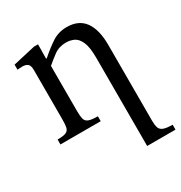

<svg xmlns="http://www.w3.org/2000/svg" viewBox="-166 -605 891 945"><g transform="rotate(-30 279.5 -132.5)"><path d="M559 220H398V-282Q398 -342 384.5 -372Q371 -402 350 -411.5Q329 -421 306 -421Q266 -421 237 -399.5Q208 -378 185 -358V-101Q185 -73 189 -57Q193 -41 209 -34.5Q225 -28 261 -28V0H32V-28Q66 -28 80.5 -34.5Q95 -41 98.5 -57Q102 -73 102 -101V-382Q102 -409 91 -417.5Q80 -426 60 -426Q47 -426 40 -425Q33 -424 33 -424V-453L160 -482H183L182 -401H186Q227 -437 263.5 -461Q300 -485 347 -485Q415 -485 448 -439Q481 -393 481 -307V124Q481 149 486 164Q491 179 508 185.5Q525 192 559 192Z"/></g></svg>

Font: STIX Two Text
Style: Regular
Weight: 400
Designer: Ross Mills, John Hudson & Paul Hanslow, Tiro Typeworks Ltd; with prior portions MicroPress Inc., and Coen Hoffman.
Foundry: Tiro Typeworks Ltd
Version: Version 2.13 b171